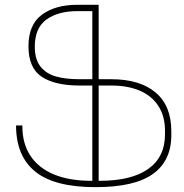

<svg xmlns="http://www.w3.org/2000/svg" viewBox="-20 -770 768 800"><path d="M693.8 -223.6V-206.5Q693.8 -100.1 617.2 -45.2Q540.5 9.8 377.9 9.8Q206.5 9.8 126.7 -55.2Q46.9 -120.1 46.9 -247.1H73.2V-243.2Q73.2 -172.9 106 -122.1Q138.7 -71.3 203.1 -43.9Q267.6 -16.6 360.8 -16.6H364.7V-413.6H311.5Q209.5 -413.6 154.1 -450Q98.6 -486.3 98.6 -577.6Q98.6 -667 154.3 -708.5Q210 -750 301.8 -750H391.1V-439.9H443.8Q562.5 -439.9 628.2 -384.8Q693.8 -329.6 693.8 -223.6ZM364.7 -439.9V-723.6H301.8Q222.2 -723.6 173.6 -688.7Q125 -653.8 125 -575.7Q125 -522.5 148.7 -492.7Q172.4 -462.9 212.9 -451.4Q253.4 -439.9 311.5 -439.9ZM667.5 -224.6Q667.5 -285.6 640.1 -328.1Q612.8 -370.6 562.5 -392.1Q512.2 -413.6 443.8 -413.6H391.1V-16.6H395Q527.8 -16.6 597.7 -66.2Q667.5 -115.7 667.5 -210Z"/></svg>

Font: Mardoto Thin
Style: Regular
Weight: 250
Designer: Christian Robertson, Vahan Hovhannisyan
Foundry: Google
Version: Version 1.000